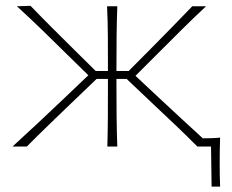

<svg xmlns="http://www.w3.org/2000/svg" viewBox="-20 -516 816 676"><path d="M24 0Q71 -43 116.2 -85.2Q161.5 -127.5 205.5 -169.5L291 -251L216.5 -324Q173 -367 130 -408.8Q87 -450.5 39.5 -494L87.5 -495.5Q123 -458.5 160.8 -420.8Q198.5 -383 236 -346L317 -266H360V-271Q360 -332 359.8 -385Q359.5 -438 357 -494H393Q391 -438.5 390.5 -385Q390 -331.5 390 -271V-266H433L512.5 -346Q549 -383 585.5 -420.2Q622 -457.5 657 -494H705.5Q660 -451.5 617.2 -409Q574.5 -366.5 533 -325L457 -249L541.5 -170Q579 -135 617 -99.8Q655 -64.5 694 -29Q709 -29 725.2 -29.5Q741.5 -30 755 -31.5Q754 -8 753.8 14Q753.5 36 753.5 57.5Q753.5 78.5 753.8 99.2Q754 120 755 141H725L723 0H675Q636.5 -38.5 598.8 -74.5Q561 -110.5 521 -148L426 -238H390V-221Q390 -160.5 390.5 -108.5Q391 -56.5 393 0H358Q359.5 -56.5 359.8 -108.5Q360 -160.5 360 -221V-238H320L224.5 -146.5Q186.5 -110 148.5 -73.2Q110.5 -36.5 74.5 0Z"/></svg>

Font: Commissioner Flair Thin
Style: Regular
Weight: 100
Designer: Kostas Bartsokas
Foundry: Kostas Bartsokas
Version: Version 1.000; ttfautohint (v1.8.3)